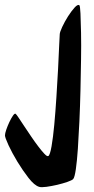

<svg xmlns="http://www.w3.org/2000/svg" viewBox="-40 -756 389 791"><path d="M-19.5 -198.2Q-19.5 -206.1 -14.2 -221.7Q-8.8 -237.3 -1.5 -252.9Q5.9 -268.6 13.2 -279.3Q20.5 -290 24.4 -287.1Q27.3 -285.2 37.1 -270.5Q46.9 -255.9 60.1 -235.8Q73.2 -215.8 88.9 -192.9Q104.5 -169.9 118.7 -151.4Q132.8 -132.8 143.6 -121.6Q154.3 -110.4 159.2 -113.3Q166 -117.2 172.4 -153.3Q178.7 -189.5 183.6 -242.2Q188.5 -294.9 192.4 -356Q196.3 -417 199.2 -471.2Q202.1 -525.4 203.6 -564.9Q205.1 -604.5 206.1 -614.3Q206.1 -623 216.3 -645Q226.6 -667 240.2 -688.5Q253.9 -710 267.1 -724.6Q280.3 -739.3 287.1 -734.4Q290 -731.4 291.5 -700.7Q293 -669.9 293.9 -621.1Q294.9 -572.3 293.9 -510.3Q293 -448.2 291.5 -383.8Q290 -319.3 287.1 -256.3Q284.2 -193.4 280.8 -143.1Q277.3 -92.8 272.5 -59.1Q267.6 -25.4 261.7 -18.6Q257.8 -13.7 238.3 -6.8Q218.8 0 195.8 5.4Q172.9 10.7 151.4 13.7Q129.9 16.6 121.1 13.7Q101.6 7.8 77.6 -22.9Q53.7 -53.7 31.7 -89.8Q9.8 -126 -4.9 -157.7Q-19.5 -189.5 -19.5 -198.2Z"/></svg>

Font: Jolly Lodger
Style: Regular
Weight: 400
Designer: Stuart Sandler
Foundry: Font Diner, Inc
Version: Version 1.000